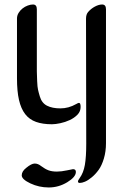

<svg xmlns="http://www.w3.org/2000/svg" viewBox="-20 -535 549 850"><path d="M210 15.1Q168.9 15.1 139.4 4.6Q109.9 -5.9 91.3 -30Q72.8 -54.2 64 -92.8Q55.2 -131.3 55.2 -188V-453.1Q55.2 -466.3 62.3 -477.8Q69.3 -489.3 79.8 -497.6Q90.3 -505.9 102.8 -510.5Q115.2 -515.1 126 -515.1Q143.1 -515.1 143.1 -494.1V-218.8L144.5 -175.8Q145 -161.6 146 -153.1Q147 -144.5 148.4 -137.7Q149.9 -130.9 151.6 -124.5Q153.3 -118.2 156.2 -108.4Q164.6 -79.1 188 -67.1Q211.4 -55.2 247.1 -55.2Q283.7 -55.2 316.9 -74.2Q326.2 -79.6 329.6 -79.6Q336.9 -79.6 336.9 -61.5Q336.9 -41.5 322.8 -27.1Q308.6 -12.7 288.6 -3.4Q268.6 5.9 246.8 10.5Q225.1 15.1 210 15.1ZM449.2 -494.1V99.1Q449.2 135.7 439.9 166.7Q430.7 197.8 416.7 217Q402.8 236.3 386.2 250Q369.6 263.7 356.2 269.3Q342.8 274.9 333 274.9Q325.2 274.9 325.2 268.1Q325.2 263.7 333 252.9Q349.6 230 355.7 195.1Q361.8 160.2 361.8 101.1L360.8 -452.1Q360.8 -471.2 370.1 -481.9Q382.8 -496.6 400.1 -505.9Q417.5 -515.1 432.1 -515.1Q449.2 -515.1 449.2 -494.1ZM162.1 200.2Q179.7 213.4 194.8 219Q210 224.6 231.9 224.6Q251.5 224.6 276.6 219.2Q301.8 213.9 303.2 213.9Q315.9 213.9 315.9 226.1Q315.9 248.5 277.8 271.7Q239.7 294.9 195.8 294.9Q152.8 294.9 114.5 276.9Q76.2 258.8 76.2 241.2Q76.2 223.6 96.2 208Q119.1 189 133.8 189Q148.4 189 162.1 200.2Z"/></svg>

Font: SirinStencil
Style: Regular
Weight: 400
Designer: Olga Karpushina (okarpush@gmail.com)
Foundry: Cyreal (www.cyreal.org)
Version: Version 1.002